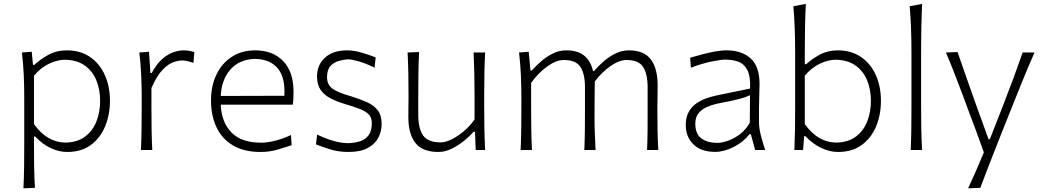

<svg xmlns="http://www.w3.org/2000/svg" viewBox="-20 -782 5443 1001"><path d="M102.1 199.7Q105 142.6 105.7 88.1Q106.4 33.7 106.4 -29.3V-277.3Q106.4 -332.5 103.8 -391.6Q101.1 -450.7 94.2 -508.3L145.5 -512.2L151.9 -443.8H159.2Q189 -472.2 231.7 -495.8Q274.4 -519.5 328.1 -519.5Q398.9 -519.5 449.2 -485.1Q499.5 -450.7 526.4 -391.1Q553.2 -331.5 553.2 -255.9Q553.2 -184.6 528.3 -123.8Q503.4 -63 453.9 -26.4Q404.3 10.3 330.1 10.3Q287.1 10.3 243.7 -10.3Q200.2 -30.8 163.6 -70.3H157.2V-27.8Q157.2 34.2 158 87.2Q158.7 140.1 162.1 197.3ZM320.8 -38.6Q384.8 -40 424.6 -70.6Q464.4 -101.1 483.2 -150.1Q502 -199.2 502 -255.9Q502 -315.4 482.2 -363.5Q462.4 -411.6 421.9 -440.4Q381.3 -469.2 318.8 -470.7Q278.8 -470.2 235.4 -449.7Q191.9 -429.2 157.2 -387.2V-134.8Q225.6 -39.6 320.8 -38.6Z M714.8 0Q717.3 -57.1 718 -110.1Q718.8 -163.1 718.8 -226.1V-277.3Q718.8 -332.5 716.1 -391.6Q713.4 -450.7 706.5 -508.3L756.8 -512.2L764.2 -401.4H771Q797.4 -450.2 827.1 -475.6Q856.9 -501 885.5 -510.3Q914.1 -519.5 936 -519.5Q951.7 -519.5 965.8 -517.1Q980 -514.6 993.2 -510.7L988.3 -454.1Q973.6 -459.5 958 -463.1Q942.4 -466.8 929.2 -466.8Q910.6 -466.8 884 -457.8Q857.4 -448.7 827.6 -418.2Q797.9 -387.7 769.5 -322.8V-224.6Q769.5 -162.6 770.3 -109.9Q771 -57.1 773.9 0Z M1338.9 10.3Q1251.5 10.3 1193.8 -24.4Q1136.2 -59.1 1108.2 -119.6Q1080.1 -180.2 1080.1 -257.8Q1080.1 -334 1108.4 -393.1Q1136.7 -452.1 1188.5 -485.8Q1240.2 -519.5 1310.1 -519.5Q1402.8 -519.5 1456.5 -463.4Q1510.3 -407.2 1510.3 -304.2Q1510.3 -284.7 1509.5 -268.3Q1508.8 -252 1506.3 -236.3H1130.9Q1134.8 -145 1186.3 -91.6Q1237.8 -38.1 1342.3 -38.1Q1375 -38.1 1415.5 -48.6Q1456.1 -59.1 1497.1 -78.1L1500.5 -24.9Q1470.7 -15.1 1428.5 -2.4Q1386.2 10.3 1338.9 10.3ZM1462.4 -282.7Q1468.3 -375.5 1429.2 -424.1Q1390.1 -472.7 1311 -475.1Q1228.5 -473.1 1181.6 -419.9Q1134.8 -366.7 1130.9 -281.7Z M1797.4 10.3Q1745.1 10.3 1701.4 -3.4Q1657.7 -17.1 1627.4 -29.3L1633.3 -80.6Q1676.3 -59.6 1717.8 -47.6Q1759.3 -35.6 1795.9 -35.6Q1829.1 -36.6 1856.9 -45.4Q1884.8 -54.2 1901.6 -76.7Q1918.5 -99.1 1918.5 -140.1Q1918.5 -166.5 1904.8 -182.9Q1891.1 -199.2 1859.6 -212.4Q1828.1 -225.6 1773.4 -241.2Q1735.4 -252.9 1703.4 -269.3Q1671.4 -285.6 1652.1 -312.7Q1632.8 -339.8 1632.8 -382.8Q1632.8 -443.4 1674.3 -481.4Q1715.8 -519.5 1789.1 -519.5Q1826.7 -519.5 1868.4 -506.8Q1910.2 -494.1 1938.5 -482.9L1933.1 -429.2Q1887.2 -451.7 1850.1 -462.2Q1813 -472.7 1794.4 -472.7Q1773.4 -471.7 1747.8 -464.8Q1722.2 -458 1703.6 -438.7Q1685.1 -419.4 1685.1 -379.9Q1685.1 -340.3 1712.9 -320.1Q1740.7 -299.8 1806.6 -281.2Q1855.5 -266.1 1892.1 -249.8Q1928.7 -233.4 1949.2 -207.3Q1969.7 -181.2 1969.7 -135.7Q1969.7 -96.7 1951.9 -63.2Q1934.1 -29.8 1896 -9.8Q1857.9 10.3 1797.4 10.3Z M2266.1 10.3Q2182.1 10.3 2145.5 -36.9Q2108.9 -84 2108.9 -172.4Q2108.9 -205.6 2109.4 -230.5Q2109.9 -255.4 2109.9 -278.3Q2109.9 -342.3 2108.9 -396.7Q2107.9 -451.2 2105 -508.3L2165 -510.7Q2162.1 -453.6 2161.4 -398.9Q2160.6 -344.2 2160.6 -282.2V-183.1Q2160.6 -112.3 2185.8 -75.9Q2210.9 -39.6 2277.3 -39.6Q2302.2 -39.6 2334.5 -55.4Q2366.7 -71.3 2398.7 -98.4Q2430.7 -125.5 2454.1 -159.2V-282.2Q2454.1 -344.2 2452.9 -397.7Q2451.7 -451.2 2449.2 -508.3H2509.3Q2506.3 -451.2 2505.4 -396.7Q2504.4 -342.3 2504.4 -278.3V-226.1Q2504.4 -163.1 2505.4 -110.1Q2506.3 -57.1 2509.3 0H2460L2456.5 -95.2H2448.7Q2430.2 -73.2 2400.4 -48.8Q2370.6 -24.4 2335.7 -7.1Q2300.8 10.3 2266.1 10.3Z M3353.5 0Q3356 -57.1 3356.2 -109.9Q3356.4 -162.6 3356.4 -224.6V-326.2Q3356.4 -397 3332.8 -433.1Q3309.1 -469.2 3246.6 -469.2Q3208 -469.2 3162.4 -437.3Q3116.7 -405.3 3081.1 -357.4Q3080.6 -333 3080.3 -299.8Q3080.1 -266.6 3079.8 -233.2Q3079.6 -199.7 3079.6 -174.3Q3079.6 -128.4 3081.1 -86.7Q3082.5 -44.9 3085 0H3026.4Q3028.8 -57.1 3029.3 -109.9Q3029.8 -162.6 3029.8 -224.6V-326.2Q3029.8 -397 3006.1 -433.1Q2982.4 -469.2 2919.4 -469.2Q2879.4 -469.2 2832 -434.8Q2784.7 -400.4 2749 -349.6V-224.6Q2749 -162.6 2749.8 -109.9Q2750.5 -57.1 2753.4 0H2694.3Q2696.8 -57.1 2697.5 -110.1Q2698.2 -163.1 2698.2 -226.1V-277.3Q2698.2 -332.5 2695.6 -391.6Q2692.9 -450.7 2686 -508.3L2736.3 -512.2L2745.6 -414.6H2752.9Q2772 -436.5 2799.6 -460.9Q2827.1 -485.4 2861.1 -502.4Q2895 -519.5 2931.6 -519.5Q2991.2 -519.5 3025.4 -492.2Q3059.6 -464.8 3071.8 -411.6H3077.1Q3098.1 -436.5 3126.5 -461.4Q3154.8 -486.3 3188.5 -502.9Q3222.2 -519.5 3258.8 -519.5Q3337.4 -519.5 3373 -472.4Q3408.7 -425.3 3408.7 -336.9Q3408.7 -304.2 3408 -275.9Q3407.2 -247.6 3407.2 -226.1Q3407.2 -163.1 3408 -110.1Q3408.7 -57.1 3412.1 0Z M3708.5 9.8Q3635.3 9.8 3595.2 -29.3Q3555.2 -68.4 3555.2 -130.4Q3555.2 -170.9 3570.6 -198.2Q3585.9 -225.6 3610.4 -242.7Q3634.8 -259.8 3663.1 -269.5Q3691.4 -279.3 3717.3 -284.7L3890.6 -320.3Q3893.1 -385.3 3876 -417.5Q3858.9 -449.7 3828.6 -460.4Q3798.3 -471.2 3761.2 -471.2Q3739.3 -471.2 3689.2 -461.2Q3639.2 -451.2 3582 -428.7L3578.1 -481Q3601.6 -487.8 3634.5 -496.8Q3667.5 -505.9 3702.6 -512.7Q3737.8 -519.5 3767.6 -519.5Q3846.7 -519.5 3893.3 -477.8Q3939.9 -436 3939.9 -343.3Q3939.9 -320.8 3938.5 -286.1Q3937 -251.5 3937 -216.8V-146Q3937 -114.3 3946.3 -78.1Q3955.6 -42 3969.2 0H3917L3894.5 -82.5H3887.7Q3855 -41 3804.9 -15.6Q3754.9 9.8 3708.5 9.8ZM3719.2 -37.1Q3744.1 -37.1 3776.4 -48.6Q3808.6 -60.1 3839.1 -83.5Q3869.6 -106.9 3889.2 -142.6L3890.1 -285.6Q3880.9 -281.2 3865.5 -275.6Q3850.1 -270 3820.3 -262.7Q3790.5 -255.4 3736.8 -245.1Q3701.7 -238.8 3671.6 -226.8Q3641.6 -214.8 3623.3 -193.6Q3605 -172.4 3605 -137.7Q3605 -83 3637.2 -60.1Q3669.4 -37.1 3719.2 -37.1Z M4349.1 10.3Q4305.7 10.3 4261.5 -10.7Q4217.3 -31.7 4179.2 -71.8H4172.4L4167 0H4121.6Q4124 -57.1 4124.8 -110.1Q4125.5 -163.1 4125.5 -226.1V-507.8Q4125.5 -573.2 4123.3 -633.3Q4121.1 -693.4 4116.2 -749.5L4181.2 -761.7Q4178.2 -698.7 4177 -636.5Q4175.8 -574.2 4175.8 -507.8V-447.3H4183.1Q4211.9 -474.1 4253.4 -496.8Q4294.9 -519.5 4347.2 -519.5Q4418 -519.5 4468.5 -485.1Q4519 -450.7 4545.9 -391.1Q4572.8 -331.5 4572.8 -255.9Q4572.8 -184.6 4547.9 -123.8Q4522.9 -63 4473.1 -26.4Q4423.3 10.3 4349.1 10.3ZM4339.4 -38.6Q4403.3 -40 4443.1 -70.6Q4482.9 -101.1 4501.7 -150.1Q4520.5 -199.2 4520.5 -255.9Q4520.5 -315.4 4500.7 -363.5Q4481 -411.6 4440.4 -440.4Q4399.9 -469.2 4337.4 -470.7Q4297.4 -470.2 4253.9 -449.7Q4210.4 -429.2 4175.8 -387.2V-134.8Q4244.1 -39.6 4339.4 -38.6Z M4728 0Q4730.5 -57.1 4731.2 -110.1Q4731.9 -163.1 4731.9 -226.1V-507.8Q4731.9 -573.2 4729.7 -633.3Q4727.5 -693.4 4722.7 -749.5L4787.6 -761.7Q4784.7 -698.7 4783.4 -636.5Q4782.2 -574.2 4782.2 -507.8V-226.1Q4782.2 -163.1 4783.2 -110.1Q4784.2 -57.1 4787.1 0Z M5027.3 199.7Q5071.3 106 5109.4 12.2Q5091.3 -38.6 5072 -90.8Q5052.7 -143.1 5034.2 -191.9L5000 -284.2Q4979 -339.4 4957 -396.5Q4935.1 -453.6 4911.6 -508.3L4972.2 -510.7Q4996.6 -439.9 5020.5 -372.1Q5044.4 -304.2 5069.8 -232.9L5133.8 -56.2H5140.6L5210 -233.4Q5237.3 -303.2 5262.5 -371.3Q5287.6 -439.5 5311.5 -508.3H5373.5Q5355 -466.8 5338.9 -428.5Q5322.8 -390.1 5304.4 -344.5Q5286.1 -298.8 5260.3 -234.9L5203.1 -91.8Q5164.1 5.9 5137.9 74Q5111.8 142.1 5090.8 197.3Z"/></svg>

Font: Pinar-DS3-FD Light
Style: Regular
Weight: 300
Designer: Amin Abedi
Version: Version 3.000